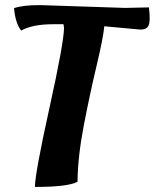

<svg xmlns="http://www.w3.org/2000/svg" viewBox="-20 -730 607 753"><path d="M136 -710C91.3 -710 57.7 -706 35 -698C38.3 -659.3 47.7 -630 63 -610C92.3 -626.7 134.3 -635 189 -635H229C230.3 -628.3 231 -623.7 231 -621C231 -583.7 212 -479 174 -307C136 -135 117 -31.7 117 3H124C204.7 3 258 -3.7 284 -17C284.7 -83 293 -157.3 309 -240C325 -322.7 341.7 -400.3 359 -473C376.3 -545.7 386.3 -597 389 -627C481.7 -618.3 528.7 -614 530 -614C544 -614 553.7 -617.3 559 -624C564.3 -630.7 567 -641.7 567 -657C567 -672.3 566 -687 564 -701L470 -699Z"/></svg>

Font: Oleo Script
Style: Regular
Weight: 400
Designer: Soytutype
Foundry: Soytutype
Version: Version 1.002